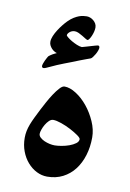

<svg xmlns="http://www.w3.org/2000/svg" viewBox="-67 -566 416 614"><g transform="rotate(10 141.0 -258.5)"><path d="M249.5 -143.6Q249.5 -112.3 241.2 -85.2Q232.9 -58.1 217.5 -38.1Q202.1 -18.1 179.7 -6.6Q157.2 4.9 128.9 4.9Q111.3 4.9 94.7 -3.4Q78.1 -11.7 65.2 -26.6Q52.2 -41.5 44.7 -61.5Q37.1 -81.5 37.1 -105Q37.1 -116.7 39.3 -127.4Q41.5 -138.2 45.9 -149.7Q50.3 -161.1 56.6 -174.1Q63 -187 70.8 -202.6Q76.2 -212.9 84.2 -227.8Q92.3 -242.7 101.1 -256.1Q109.9 -269.5 118.7 -279.1Q127.4 -288.6 134.3 -288.6Q151.9 -288.6 172.1 -275.6Q192.4 -262.7 209.5 -241.7Q226.6 -220.7 238 -194.8Q249.5 -168.9 249.5 -143.6ZM210.9 -130.9Q210.9 -135.3 200.2 -142.8Q189.5 -150.4 174.6 -158.2Q159.7 -166 143.6 -171.6Q127.4 -177.2 117.2 -177.2Q110.4 -177.2 104 -171.1Q97.7 -165 92.8 -156.7Q87.9 -148.4 85 -139.9Q82 -131.3 82 -126Q82 -119.6 87.6 -114.3Q93.3 -108.9 101.6 -105.2Q109.9 -101.6 118.9 -99.6Q127.9 -97.7 135.3 -97.7Q144.5 -97.7 157.5 -99.9Q170.4 -102.1 182.4 -106.4Q194.3 -110.8 202.6 -116.9Q210.9 -123 210.9 -130.9ZM222.2 -429.2Q222.2 -426.3 220 -420.2Q217.8 -414.1 214.4 -408.2Q210.9 -402.3 207.3 -397.5Q203.6 -392.6 200.7 -391.6Q197.8 -390.6 188.5 -387.2Q179.2 -383.8 167.2 -379.2Q155.3 -374.5 142.6 -369.4Q129.9 -364.3 120.1 -360.8Q96.2 -351.6 79.1 -343.3Q62 -335 58.1 -335Q55.7 -335 53.7 -336.2Q51.8 -337.4 51.8 -341.3Q51.8 -343.8 53.5 -348.9Q55.2 -354 57.6 -359.1Q60.1 -364.3 62.5 -368.7Q64.9 -373 65.9 -374.5Q67.4 -376 70.8 -378.4Q74.2 -380.9 78.1 -383.1Q82 -385.3 85.7 -387Q89.4 -388.7 91.3 -389.6Q87.4 -390.6 82.8 -393.3Q78.1 -396 74.2 -400.1Q70.3 -404.3 67.4 -409.7Q64.5 -415 64.5 -421.9Q64.5 -430.2 68.8 -440.7Q73.2 -451.2 79.8 -461.4Q86.4 -471.7 93.5 -480.5Q100.6 -489.3 106.4 -495.1Q115.7 -504.4 124.5 -509.8Q133.3 -515.1 140.6 -517.8Q147.9 -520.5 154.3 -521.2Q160.6 -522 165.5 -522Q170.9 -522 176.8 -519.8Q182.6 -517.6 187.5 -513.4Q192.4 -509.3 195.6 -503.7Q198.7 -498 198.7 -491.2Q198.7 -484.9 196.8 -477.3Q194.8 -469.7 191.9 -463.1Q189 -456.5 185.8 -452.1Q182.6 -447.8 180.7 -447.8Q178.7 -447.8 173.6 -450.9Q168.5 -454.1 162.1 -458Q155.8 -461.9 148.9 -465.1Q142.1 -468.3 136.2 -468.3Q126.5 -468.3 119.6 -462.4Q112.8 -456.5 112.8 -451.2Q112.8 -449.7 118.4 -445.1Q124 -440.4 132.3 -435.5Q140.6 -430.7 149.9 -426.8Q159.2 -422.9 166.5 -422.4Q172.4 -423.8 180.4 -426.3Q188.5 -428.7 196 -430.9Q203.6 -433.1 209.5 -434.8Q215.3 -436.5 216.8 -436.5Q222.2 -436.5 222.2 -429.2Z"/></g></svg>

Font: Scheherazade
Style: Bold
Weight: 700
Version: Version 2.100 (build 932/914)